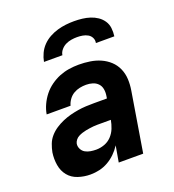

<svg xmlns="http://www.w3.org/2000/svg" viewBox="-135 -846 871 959"><g transform="rotate(-20 300.0 -366.0)"><path d="M183 8Q149 8 117.5 -2.5Q86 -13 66.5 -37Q47 -61 41.5 -94Q36 -127 41 -161Q45 -182 53 -203Q61 -224 76 -241Q91 -258 110 -270.5Q129 -283 150 -292Q171 -301 192 -306.5Q213 -312 234.5 -315.5Q256 -319 277 -320Q298 -321 319 -321H389L391 -334Q394 -352 391 -369.5Q388 -387 376.5 -399Q365 -411 348.5 -416Q332 -421 314 -421Q297 -421 280 -417.5Q263 -414 247.5 -405Q232 -396 221 -380.5Q210 -365 206 -349H79Q83 -374 94.5 -399Q106 -424 123 -445.5Q140 -467 163 -483.5Q186 -500 211 -510Q236 -520 262 -524Q288 -528 314 -528Q344 -528 373.5 -523.5Q403 -519 429 -507.5Q455 -496 475.5 -477Q496 -458 507.5 -432Q519 -406 520.5 -376.5Q522 -347 517 -317L465 0H335L350 -86Q336 -64 317.5 -46Q299 -28 277 -15.5Q255 -3 231 2.5Q207 8 183 8ZM252 -99Q274 -99 296 -107Q318 -115 334 -132Q350 -149 358.5 -170.5Q367 -192 371 -214H319Q309 -214 298.5 -214Q288 -214 277.5 -213Q267 -212 257 -210.5Q247 -209 236.5 -207Q226 -205 215.5 -201.5Q205 -198 195.5 -193Q186 -188 179 -179Q172 -170 170 -160Q168 -145 175 -131.5Q182 -118 194.5 -111Q207 -104 222 -101.5Q237 -99 252 -99ZM156 -600Q160 -622 170 -643.5Q180 -665 196.5 -682Q213 -699 234 -710.5Q255 -722 277.5 -728.5Q300 -735 322 -737.5Q344 -740 366 -740Q388 -740 409.5 -737.5Q431 -735 451 -728.5Q471 -722 488 -710.5Q505 -699 516.5 -682Q528 -665 530.5 -643.5Q533 -622 530 -600H432Q435 -615 428.5 -628Q422 -641 409.5 -648Q397 -655 382.5 -657.5Q368 -660 353 -660Q338 -660 322.5 -657.5Q307 -655 292.5 -648Q278 -641 267 -628Q256 -615 254 -600Z"/></g></svg>

Font: Iosevka SS04 XBd Ex Obl
Style: Regular
Weight: 800
Width: 7
Italic angle: -9°
Monospace: yes
Designer: Belleve Invis
Foundry: Belleve Invis
Version: Version 19.0.0; ttfautohint (v1.8.4)